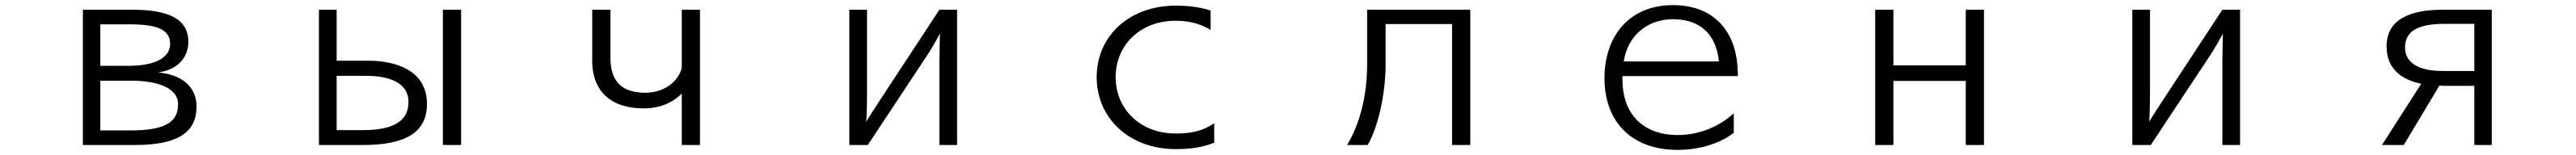

<svg xmlns="http://www.w3.org/2000/svg" viewBox="-20 -536 10040 605"><path d="M506 30C666 30 746 -15 746 -120C746 -198 687 -246 596 -253C685 -266 714 -323 714 -373C714 -461 639 -498 496 -498H303V30ZM371 -279V-441H485C587 -441 643 -423 643 -365C643 -307 577 -279 480 -279ZM371 -27V-221H494C581 -221 674 -198 674 -129C674 -59 623 -27 489 -27Z M1395 30C1555 30 1644 -16 1644 -130C1644 -262 1522 -299 1416 -299H1292V-498H1223V30ZM1777 30V-498H1706V30ZM1292 -28V-240H1407C1504 -240 1572 -209 1572 -139C1572 -67 1520 -28 1392 -28Z M2708 30V-498H2637V-270C2619 -208 2558 -174 2496 -174C2401 -174 2359 -220 2359 -311V-498H2288V-297C2288 -205 2336 -113 2490 -113C2552 -113 2603 -136 2637 -171V30Z M3710 30V-498H3641L3414 -152C3399 -128 3374 -92 3356 -61C3358 -87 3359 -150 3359 -170V-498H3290V30H3362L3590 -315C3607 -340 3625 -371 3643 -405L3641 -304V30Z M4712 -55C4659 -19 4609 -15 4561 -15C4426 -15 4328 -108 4328 -235C4328 -362 4426 -455 4561 -455C4600 -455 4650 -449 4698 -419V-495C4651 -510 4604 -514 4562 -514C4383 -514 4254 -397 4254 -235C4254 -73 4383 46 4562 46C4612 46 4663 41 4712 21Z M5710 30V-498H5308V-285C5308 -159 5278 -50 5230 30H5310C5347 -32 5380 -160 5380 -287V-442H5639V30Z M6737 -94C6673 -35 6592 -9 6519 -9C6378 -9 6303 -96 6303 -226V-239H6753C6753 -244 6753 -256 6752 -261C6748 -407 6665 -516 6500 -516C6332 -516 6233 -398 6233 -230C6233 -69 6331 49 6518 49C6614 49 6692 18 6737 -18ZM6308 -296C6324 -399 6402 -461 6500 -461C6601 -461 6668 -407 6679 -296Z M7712 30V-498H7641V-281H7359V-498H7288V30H7359V-220H7641V30Z M8710 30V-498H8641L8414 -152C8399 -128 8374 -92 8356 -61C8358 -87 8359 -150 8359 -170V-498H8290V30H8362L8590 -315C8607 -340 8625 -371 8643 -405L8641 -304V30Z M9691 30V-498H9500C9363 -498 9281 -455 9281 -355C9281 -263 9345 -224 9416 -209L9263 30H9348L9487 -202L9498 -201C9500 -201 9501 -201 9502 -201H9623V30ZM9623 -259H9499C9400 -259 9353 -295 9353 -350C9353 -414 9402 -443 9508 -443H9623Z"/></svg>

Font: LINE Seed JP App_OTF Regular
Style: Regular
Weight: 400
Designer: LY Corporation & Fontrix & Fontworks
Version: Version 1.002